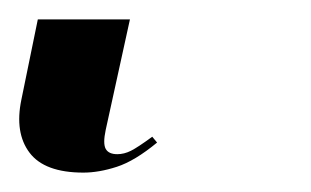

<svg xmlns="http://www.w3.org/2000/svg" viewBox="-36 52 321 198"><path d="M50 230Q10 230 -5.5 209.5Q-21 189 -14 155L3 72H98L73 186Q70 200 73 205.5Q76 211 85 211Q92 211 99 207.5Q106 204 121 193L126 199Q103 218 84.5 224Q66 230 50 230Z"/></svg>

Font: Noto Serif Display ExtraCondensed
Style: Italic
Weight: 400
Width: 2
Italic angle: -12°
Designer: Monotype Design Team
Foundry: Monotype Imaging Inc.
Version: Version 2.009